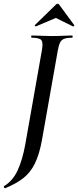

<svg xmlns="http://www.w3.org/2000/svg" viewBox="-50 -815 418 1028"><path d="M-23 193Q-25 194 -28 189Q-31 184 -29 182Q18 154 44 98Q70 42 85 -40L174 -544Q182 -587 171.5 -600Q161 -613 120 -613Q117 -613 117 -619Q117 -625 120 -625Q142 -625 169 -623.5Q196 -622 226 -622Q261 -622 288 -623.5Q315 -625 336 -625Q339 -625 339 -619Q339 -613 336 -613Q308 -613 293 -607Q278 -601 271 -586Q264 -571 259 -542L175 -67Q161 11 137 60Q113 109 74.5 139Q36 169 -23 193ZM143 -674Q141 -673 137.5 -676Q134 -679 137 -681L249 -790Q253 -795 258.5 -795Q264 -795 267 -790L347 -681Q349 -679 346 -675.5Q343 -672 340 -674L249 -719Z"/></svg>

Font: Cormorant Light SemiBold
Style: Italic
Weight: 600
Italic angle: -10°
Version: Version 4.000